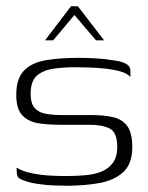

<svg xmlns="http://www.w3.org/2000/svg" viewBox="-20 -589 472 614"><path d="M192 5Q177 5 151.5 4Q126 3 99.5 -1Q73 -5 53 -13Q45 -16 40.5 -19.5Q36 -23 34.5 -31Q33 -39 33 -53Q52 -41 81.5 -35Q111 -29 140.5 -27.5Q170 -26 188 -26Q221 -26 251.5 -28.5Q282 -31 305 -40.5Q328 -50 341.5 -69Q355 -88 355 -119Q355 -165 331.5 -177.5Q308 -190 267 -190H170Q136 -190 104.5 -194.5Q73 -199 52.5 -219Q32 -239 32 -286Q32 -338 57 -363.5Q82 -389 127 -396.5Q172 -404 231 -404Q253 -404 283.5 -402.5Q314 -401 343 -396Q361 -394 373 -389.5Q385 -385 391 -379Q397 -373 397 -361V-343Q387 -354 367 -360Q347 -366 321.5 -369Q296 -372 269.5 -373Q243 -374 220 -374Q185 -374 152 -369.5Q119 -365 98.5 -347.5Q78 -330 78 -289Q78 -258 91 -243.5Q104 -229 127 -225Q150 -221 179 -221H275Q312 -221 341 -214.5Q370 -208 386.5 -186.5Q403 -165 403 -118Q403 -66 375 -39.5Q347 -13 299.5 -4Q252 5 192 5ZM124 -460 207 -569H229L313 -460H287L218 -541L150 -460Z"/></svg>

Font: Genos Thin Light
Style: Regular
Weight: 300
Version: Version 1.010